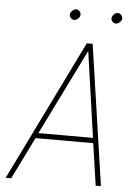

<svg xmlns="http://www.w3.org/2000/svg" viewBox="-59 -923 705 968"><g transform="rotate(5 293.5 -438.5)"><path d="M431.2 -212.4H139.2L34.7 0H6.8L355 -710.9H384.8L488.8 0H462.4ZM151.4 -238.8H427.7L365.7 -673.3ZM257.3 -850.1Q258.8 -859.9 268.1 -868.4Q277.3 -877 287.1 -877Q292.5 -877 297.1 -874.5Q301.8 -872.1 305.2 -867.9Q308.6 -863.8 310.1 -858.9Q311.5 -854 311 -849.1Q309.6 -839.4 300 -831.1Q290.5 -822.8 280.8 -822.8Q270.5 -823.2 263.4 -831.8Q256.3 -840.3 257.3 -850.1ZM468.3 -850.1Q469.7 -859.9 479 -868.4Q488.3 -877 498 -877Q508.3 -877 515.6 -867.9Q522.9 -858.9 522 -849.1Q520.5 -839.4 511 -831.1Q501.5 -822.8 491.7 -822.8Q481.4 -823.2 474.1 -831.8Q466.8 -840.3 468.3 -850.1Z"/></g></svg>

Font: Roboto Mono Thin
Style: Italic
Weight: 250
Designer: Google
Version: Version 2.000985; 2015; ttfautohint (v1.3)